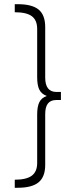

<svg xmlns="http://www.w3.org/2000/svg" viewBox="-20 -762 350 908"><path d="M49.8 87.9Q105 87.9 130.4 68.8Q155.8 49.8 155.8 8.8V-220.2Q155.8 -258.8 166.3 -279.3Q176.8 -299.8 201.2 -308.1Q176.3 -317.4 166 -337.9Q155.8 -358.4 155.8 -397V-625Q155.8 -666.5 130.6 -685.3Q105.5 -704.1 49.8 -704.1V-742.2H64Q131.8 -742.2 162.8 -716.6Q193.8 -690.9 193.8 -633.8V-395Q193.8 -327.1 247.1 -327.1H268.1V-289.1H247.1Q219.7 -289.1 206.8 -272.7Q193.8 -256.3 193.8 -222.2V18.1Q193.8 74.2 162.6 100.1Q131.3 126 64 126H49.8Z"/></svg>

Font: Montserrat Ultra Light
Style: Regular
Weight: 200
Designer: Julieta Ulanovsky
Foundry: Julieta Ulanovsky
Version: Version 3.001;PS 003.001;hotconv 1.0.70;makeotf.lib2.5.58329